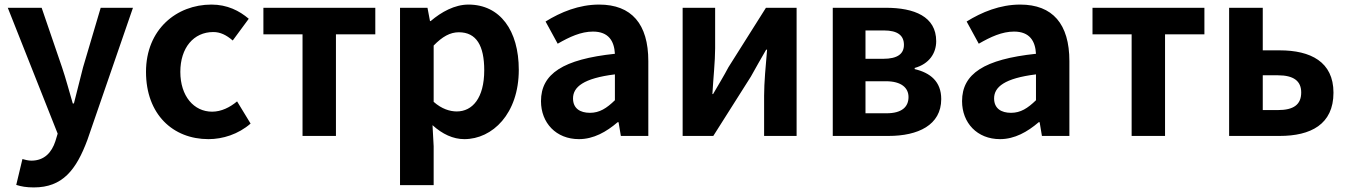

<svg xmlns="http://www.w3.org/2000/svg" viewBox="-20 -594 5890 839"><path d="M128 225C253 225 313 149 362 17L561 -560H420L343 -300L303 -142H298C282 -196 268 -250 251 -300L162 -560H14L232 -10L222 23C206 72 174 108 117 108C104 108 88 104 78 101L51 214C73 221 95 225 128 225Z M891 14C953 14 1021 -7 1075 -54L1016 -151C985 -125 947 -106 907 -106C827 -106 768 -174 768 -280C768 -385 826 -454 912 -454C943 -454 969 -441 997 -417L1067 -512C1026 -547 973 -574 904 -574C752 -574 618 -466 618 -280C618 -94 736 14 891 14Z M1302 0H1448V-444H1620V-560H1131V-444H1302Z M1728 215H1875V45L1870 -47C1913 -8 1960 14 2009 14C2132 14 2247 -97 2247 -289C2247 -461 2165 -574 2027 -574C1967 -574 1909 -542 1862 -502H1859L1848 -560H1728ZM1976 -107C1946 -107 1910 -118 1875 -149V-395C1913 -434 1947 -453 1985 -453C2062 -453 2096 -394 2096 -287C2096 -165 2044 -107 1976 -107Z M2510 14C2574 14 2630 -18 2679 -60H2683L2693 0H2813V-327C2813 -489 2740 -574 2598 -574C2510 -574 2430 -541 2364 -500L2417 -403C2469 -433 2519 -456 2571 -456C2640 -456 2664 -414 2667 -359C2441 -335 2344 -272 2344 -152C2344 -57 2410 14 2510 14ZM2558 -101C2515 -101 2484 -120 2484 -164C2484 -214 2530 -252 2667 -269V-156C2631 -121 2600 -101 2558 -101Z M2963 0H3097L3261 -259C3279 -292 3309 -344 3328 -377H3332C3326 -307 3319 -233 3319 -176V0H3461V-560H3327L3163 -300C3146 -267 3115 -216 3096 -183H3093C3097 -252 3105 -327 3105 -383V-560H2963Z M3619 0H3863C3991 0 4093 -47 4093 -161C4093 -238 4045 -276 3977 -292V-297C4041 -315 4071 -362 4071 -414C4071 -522 3975 -560 3851 -560H3619ZM3762 -337V-461H3842C3904 -461 3930 -438 3930 -398C3930 -360 3904 -337 3839 -337ZM3762 -99V-239H3851C3919 -239 3950 -210 3950 -170C3950 -127 3921 -99 3854 -99Z M4350 14C4414 14 4470 -18 4519 -60H4523L4533 0H4653V-327C4653 -489 4580 -574 4438 -574C4350 -574 4270 -541 4204 -500L4257 -403C4309 -433 4359 -456 4411 -456C4480 -456 4504 -414 4507 -359C4281 -335 4184 -272 4184 -152C4184 -57 4250 14 4350 14ZM4398 -101C4355 -101 4324 -120 4324 -164C4324 -214 4370 -252 4507 -269V-156C4471 -121 4440 -101 4398 -101Z M4925 0H5071V-444H5243V-560H4754V-444H4925Z M5351 0H5572C5707 0 5807 -50 5807 -189C5807 -324 5707 -374 5572 -374H5498V-560H5351ZM5498 -113V-265H5564C5633 -265 5666 -240 5666 -190C5666 -137 5633 -113 5564 -113Z"/></svg>

Font: DAIFUKU Sans JP
Style: Bold
Weight: 700
Designer: Original font ‘Source Han Sans JP’ : Ryoko NISHIZUKA  (kana, bopomofo & ideographs); Paul D. Hunt (Latin, Greek & Cyrill
Foundry: Daifuku
Version: Version 1.001